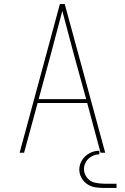

<svg xmlns="http://www.w3.org/2000/svg" viewBox="-20 -755 616 949"><path d="M77 0H99L166 -246H411L477 0H500L300 -735H276L243 -613ZM171 -265 232 -490Q246 -543 260 -595.5Q274 -648 288 -701Q302 -648 316 -595.5Q330 -543 344 -490L406 -265ZM496 174H556V153H496Q473 153 449.5 148Q426 143 410.5 123.5Q395 104 395 81Q395 61 405.5 44Q416 27 434 17.5Q452 8 471 8V-10Q446 -10 423 2Q400 14 386 36Q372 58 372 83Q372 105 383 124.5Q394 144 412.5 156Q431 168 452.5 171Q474 174 496 174Z"/></svg>

Font: Iosevka Sparkle Thin
Style: Regular
Weight: 100
Designer: Belleve Invis
Foundry: Belleve Invis
Version: Version 4.5.0; ttfautohint (v1.8.3)